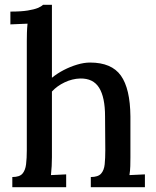

<svg xmlns="http://www.w3.org/2000/svg" viewBox="-20 -775 646 795"><path d="M356 -42Q386 -42 398.5 -56Q411 -70 413.5 -95Q416 -120 416 -153L415 -293Q415 -372 390.5 -411.5Q366 -451 312 -450Q279 -449 247.5 -434Q216 -419 195 -396V-124Q195 -106 194 -87.5Q193 -69 191 -50Q207 -51 223.5 -51.5Q240 -52 254 -53V0H31V-42Q61 -42 73 -56Q85 -70 88 -95Q91 -120 91 -153V-605Q91 -622 91.5 -639.5Q92 -657 94 -677Q77 -676 58 -675.5Q39 -675 23 -674V-727Q68 -727 95 -731.5Q122 -736 136.5 -742Q151 -748 158 -755H195V-453Q217 -471 244 -485Q271 -499 299.5 -507.5Q328 -516 353 -516Q442 -516 480.5 -462Q519 -408 520 -293V-124Q520 -106 519.5 -87.5Q519 -69 516 -50Q532 -51 549 -51.5Q566 -52 580 -53V0H356Z"/></svg>

Font: Lora Medium
Style: Regular
Weight: 500
Designer: Olga Karpushina, Alexei Vanyashin (Cyrillic)
Foundry: Cyreal
Version: Version 3.004